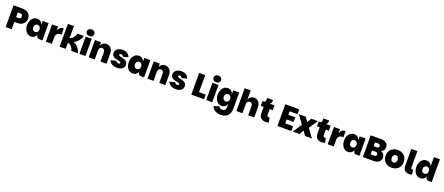

<svg xmlns="http://www.w3.org/2000/svg" viewBox="206 -3208 13537 5860"><g transform="rotate(20 6974.5 -278.0)"><path d="M56 0V-705H349Q437 -705 495.5 -674.5Q554 -644 583.5 -591Q613 -538 613 -470Q613 -409 584.5 -356Q556 -303 497.5 -270.5Q439 -238 349 -238H252V0ZM252 -394H330Q374 -394 393.5 -415Q413 -436 413 -470Q413 -505 393.5 -526Q374 -547 330 -547H252Z M882 7Q808 7 756 -32Q704 -71 677 -136.5Q650 -202 650 -280Q650 -358 677 -423.5Q704 -489 756 -528.5Q808 -568 882 -568Q944 -568 989.5 -533Q1035 -498 1053 -435V-561H1249V0H1149Q1103 0 1078 -25Q1053 -50 1053 -96V-125Q1035 -62 989.5 -27.5Q944 7 882 7ZM951 -165Q980 -165 1003 -179Q1026 -193 1039.5 -218.5Q1053 -244 1053 -280Q1053 -316 1039.5 -342Q1026 -368 1003 -382.5Q980 -397 951 -397Q922 -397 899 -382.5Q876 -368 863 -342Q850 -316 850 -280Q850 -244 863 -218.5Q876 -193 899 -179Q922 -165 951 -165Z M1361 0V-561H1557V0ZM1534 -221 1557 -420Q1574 -488 1619 -527Q1664 -566 1739 -566V-360Q1727 -363 1716 -364Q1705 -365 1694 -365Q1659 -365 1627.5 -348Q1596 -331 1576.5 -299Q1557 -267 1557 -221Z M1809 0V-740H2005V-350Q2048 -361 2086 -393Q2124 -425 2150.5 -469.5Q2177 -514 2186 -561H2395Q2379 -501 2342.5 -444.5Q2306 -388 2258 -344.5Q2210 -301 2157 -279Q2199 -269 2238 -242Q2277 -215 2310 -177Q2343 -139 2366 -93.5Q2389 -48 2399 0H2188Q2179 -41 2161.5 -75.5Q2144 -110 2120.5 -136Q2097 -162 2067.5 -178.5Q2038 -195 2005 -200V0Z M2452 0V-561H2648V0ZM2551 -614Q2496 -614 2462 -644.5Q2428 -675 2428 -721Q2428 -768 2462 -799Q2496 -830 2551 -830Q2606 -830 2639.5 -799Q2673 -768 2673 -721Q2673 -675 2639.5 -644.5Q2606 -614 2551 -614Z M2754 0V-561H2950V-440Q2962 -481 2988 -509.5Q3014 -538 3049 -553Q3084 -568 3123 -568Q3187 -568 3234 -538.5Q3281 -509 3306.5 -455.5Q3332 -402 3332 -329V0H3136V-303Q3136 -351 3111 -378.5Q3086 -406 3044 -406Q3014 -406 2993 -391Q2972 -376 2961 -350.5Q2950 -325 2950 -293V0Z M3668 7Q3605 7 3552.5 -11Q3500 -29 3464 -63.5Q3428 -98 3411 -145L3590 -186Q3596 -161 3616 -146.5Q3636 -132 3667 -132Q3692 -132 3706 -143Q3720 -154 3720 -169Q3720 -190 3698.5 -200Q3677 -210 3642.5 -216.5Q3608 -223 3570 -231.5Q3532 -240 3497.5 -257Q3463 -274 3441.5 -305Q3420 -336 3420 -387Q3420 -436 3447 -477Q3474 -518 3526 -543Q3578 -568 3654 -568Q3718 -568 3766.5 -549Q3815 -530 3846.5 -495.5Q3878 -461 3892 -415L3724 -370Q3719 -397 3700.5 -412.5Q3682 -428 3650 -428Q3626 -428 3613.5 -418Q3601 -408 3601 -392Q3601 -372 3622.5 -361.5Q3644 -351 3678.5 -344Q3713 -337 3751.5 -327Q3790 -317 3824.5 -298.5Q3859 -280 3880.5 -247.5Q3902 -215 3902 -162Q3902 -112 3873 -73.5Q3844 -35 3791.5 -14Q3739 7 3668 7Z M4185 7Q4111 7 4059 -32Q4007 -71 3980 -136.5Q3953 -202 3953 -280Q3953 -358 3980 -423.5Q4007 -489 4059 -528.5Q4111 -568 4185 -568Q4247 -568 4292.5 -533Q4338 -498 4356 -435V-561H4552V0H4452Q4406 0 4381 -25Q4356 -50 4356 -96V-125Q4338 -62 4292.5 -27.5Q4247 7 4185 7ZM4254 -165Q4283 -165 4306 -179Q4329 -193 4342.5 -218.5Q4356 -244 4356 -280Q4356 -316 4342.5 -342Q4329 -368 4306 -382.5Q4283 -397 4254 -397Q4225 -397 4202 -382.5Q4179 -368 4166 -342Q4153 -316 4153 -280Q4153 -244 4166 -218.5Q4179 -193 4202 -179Q4225 -165 4254 -165Z M4664 0V-561H4860V-440Q4872 -481 4898 -509.5Q4924 -538 4959 -553Q4994 -568 5033 -568Q5097 -568 5144 -538.5Q5191 -509 5216.5 -455.5Q5242 -402 5242 -329V0H5046V-303Q5046 -351 5021 -378.5Q4996 -406 4954 -406Q4924 -406 4903 -391Q4882 -376 4871 -350.5Q4860 -325 4860 -293V0Z M5578 7Q5515 7 5462.5 -11Q5410 -29 5374 -63.5Q5338 -98 5321 -145L5500 -186Q5506 -161 5526 -146.5Q5546 -132 5577 -132Q5602 -132 5616 -143Q5630 -154 5630 -169Q5630 -190 5608.5 -200Q5587 -210 5552.5 -216.5Q5518 -223 5480 -231.5Q5442 -240 5407.5 -257Q5373 -274 5351.5 -305Q5330 -336 5330 -387Q5330 -436 5357 -477Q5384 -518 5436 -543Q5488 -568 5564 -568Q5628 -568 5676.5 -549Q5725 -530 5756.5 -495.5Q5788 -461 5802 -415L5634 -370Q5629 -397 5610.5 -412.5Q5592 -428 5560 -428Q5536 -428 5523.5 -418Q5511 -408 5511 -392Q5511 -372 5532.5 -361.5Q5554 -351 5588.5 -344Q5623 -337 5661.5 -327Q5700 -317 5734.5 -298.5Q5769 -280 5790.5 -247.5Q5812 -215 5812 -162Q5812 -112 5783 -73.5Q5754 -35 5701.5 -14Q5649 7 5578 7Z M6282 -705V-150H6501V0H6086V-705Z M6570 0V-561H6766V0ZM6669 -614Q6614 -614 6580 -644.5Q6546 -675 6546 -721Q6546 -768 6580 -799Q6614 -830 6669 -830Q6724 -830 6757.5 -799Q6791 -768 6791 -721Q6791 -675 6757.5 -644.5Q6724 -614 6669 -614Z M7137 274Q7070 274 7008.5 254.5Q6947 235 6903.5 195Q6860 155 6846 95L7014 39Q7028 72 7056.5 93Q7085 114 7128 114Q7168 114 7193.5 96.5Q7219 79 7231.5 48Q7244 17 7244 -23V-125Q7226 -62 7181.5 -27.5Q7137 7 7075 7Q7001 7 6948.5 -32Q6896 -71 6868 -136.5Q6840 -202 6840 -280Q6840 -358 6868 -423.5Q6896 -489 6948.5 -528.5Q7001 -568 7075 -568Q7137 -568 7181.5 -533Q7226 -498 7244 -435V-561H7439V-23Q7439 33 7422.5 86Q7406 139 7370.5 181.5Q7335 224 7277.5 249Q7220 274 7137 274ZM7142 -164Q7171 -164 7194 -178Q7217 -192 7230.5 -218Q7244 -244 7244 -280Q7244 -316 7230.5 -342Q7217 -368 7194 -382.5Q7171 -397 7142 -397Q7113 -397 7090 -382.5Q7067 -368 7053.5 -342Q7040 -316 7040 -280Q7040 -244 7053.5 -218Q7067 -192 7090 -178Q7113 -164 7142 -164Z M7551 0V-740H7747V-440Q7759 -481 7785 -509.5Q7811 -538 7846 -553Q7881 -568 7920 -568Q7984 -568 8031 -538.5Q8078 -509 8103.5 -455.5Q8129 -402 8129 -329V0H7933V-301Q7933 -349 7908 -376.5Q7883 -404 7841 -404Q7811 -404 7790 -389Q7769 -374 7758 -348.5Q7747 -323 7747 -291V0Z M8501 7Q8394 7 8341.5 -47Q8289 -101 8289 -209V-402H8199V-561H8585V-402H8486V-209Q8486 -187 8502 -172.5Q8518 -158 8542 -158Q8549 -158 8556 -159.5Q8563 -161 8570 -163L8603 -13Q8581 -6 8555.5 0.5Q8530 7 8501 7ZM8244 -515V-561Q8267 -561 8282 -576Q8297 -591 8297 -614V-697H8486V-644Q8486 -629 8478.5 -611Q8471 -593 8456 -579Q8441 -565 8418 -561Z M9335 -548H9080V-433H9305V-284H9080V-157H9335V0H8884V-705H9335Z M9378 -561H9598L10002 0H9782ZM9723 -216 9601 0H9386L9617 -360ZM9665 -361 9780 -561H9995L9764 -216Z M10324 7Q10217 7 10164.5 -47Q10112 -101 10112 -209V-402H10022V-561H10408V-402H10309V-209Q10309 -187 10325 -172.5Q10341 -158 10365 -158Q10372 -158 10379 -159.5Q10386 -161 10393 -163L10426 -13Q10404 -6 10378.5 0.5Q10353 7 10324 7ZM10067 -515V-561Q10090 -561 10105 -576Q10120 -591 10120 -614V-697H10309V-644Q10309 -629 10301.5 -611Q10294 -593 10279 -579Q10264 -565 10241 -561Z M10516 0V-561H10712V0ZM10689 -221 10712 -420Q10729 -488 10774 -527Q10819 -566 10894 -566V-360Q10882 -363 10871 -364Q10860 -365 10849 -365Q10814 -365 10782.5 -348Q10751 -331 10731.5 -299Q10712 -267 10712 -221Z M11178 7Q11104 7 11052 -32Q11000 -71 10973 -136.5Q10946 -202 10946 -280Q10946 -358 10973 -423.5Q11000 -489 11052 -528.5Q11104 -568 11178 -568Q11240 -568 11285.5 -533Q11331 -498 11349 -435V-561H11545V0H11445Q11399 0 11374 -25Q11349 -50 11349 -96V-125Q11331 -62 11285.5 -27.5Q11240 7 11178 7ZM11247 -165Q11276 -165 11299 -179Q11322 -193 11335.5 -218.5Q11349 -244 11349 -280Q11349 -316 11335.5 -342Q11322 -368 11299 -382.5Q11276 -397 11247 -397Q11218 -397 11195 -382.5Q11172 -368 11159 -342Q11146 -316 11146 -280Q11146 -244 11159 -218.5Q11172 -193 11195 -179Q11218 -165 11247 -165Z M11657 0V-705H11995Q12067 -705 12118.5 -683.5Q12170 -662 12198 -621.5Q12226 -581 12226 -522Q12226 -469 12202.5 -431.5Q12179 -394 12140 -374.5Q12101 -355 12053 -355L12070 -367Q12123 -365 12161.5 -340Q12200 -315 12221 -276.5Q12242 -238 12242 -192Q12242 -133 12214.5 -89.5Q12187 -46 12134.5 -23Q12082 0 12006 0ZM11853 -158H11967Q12004 -158 12022.5 -173.5Q12041 -189 12041 -220Q12041 -252 12021.5 -269Q12002 -286 11966 -286H11853ZM11853 -425H11952Q11988 -425 12007 -440Q12026 -455 12026 -486Q12026 -517 12007 -533Q11988 -549 11952 -549H11853Z M12589 7Q12505 7 12439 -27.5Q12373 -62 12334.5 -127Q12296 -192 12296 -281Q12296 -370 12334.5 -434.5Q12373 -499 12439.5 -533.5Q12506 -568 12590 -568Q12674 -568 12740.5 -533.5Q12807 -499 12845.5 -434.5Q12884 -370 12884 -281Q12884 -192 12845 -127Q12806 -62 12739.5 -27.5Q12673 7 12589 7ZM12589 -163Q12614 -163 12636 -175.5Q12658 -188 12671.5 -214.5Q12685 -241 12685 -281Q12685 -321 12671.5 -347Q12658 -373 12636.5 -385.5Q12615 -398 12590 -398Q12565 -398 12543.5 -385.5Q12522 -373 12509 -347Q12496 -321 12496 -281Q12496 -241 12508.5 -214.5Q12521 -188 12542.5 -175.5Q12564 -163 12589 -163Z M12964 -196V-740H13160V-203Q13160 -181 13173.5 -171Q13187 -161 13205 -161Q13218 -161 13229 -165L13258 -12Q13212 7 13157 7Q13110 7 13065.5 -12Q13021 -31 12992.5 -75.5Q12964 -120 12964 -196Z M13526 7Q13452 7 13400 -32Q13348 -71 13321 -136.5Q13294 -202 13294 -280Q13294 -358 13321 -423.5Q13348 -489 13400 -528.5Q13452 -568 13526 -568Q13588 -568 13633.5 -533Q13679 -498 13697 -435V-740H13893V0H13793Q13747 0 13722 -25Q13697 -50 13697 -96V-125Q13679 -62 13633.5 -27.5Q13588 7 13526 7ZM13595 -165Q13624 -165 13647 -179Q13670 -193 13683.5 -218.5Q13697 -244 13697 -280Q13697 -316 13683.5 -342Q13670 -368 13647 -382.5Q13624 -397 13595 -397Q13566 -397 13543 -382.5Q13520 -368 13507 -342Q13494 -316 13494 -280Q13494 -244 13507 -218.5Q13520 -193 13543 -179Q13566 -165 13595 -165Z"/></g></svg>

Font: Parkinsans Light ExtraBold
Style: Regular
Weight: 800
Version: Version 1.000